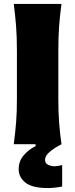

<svg xmlns="http://www.w3.org/2000/svg" viewBox="-20 -733 382 976"><path d="M50 0Q57.5 -56.5 61.8 -109.8Q66 -163 66 -230.5V-474Q66 -544.5 61.8 -599.5Q57.5 -654.5 50 -713H292.5Q284.5 -654.5 280.5 -599.5Q276.5 -544.5 276.5 -474V-230.5Q276.5 -163 280.5 -109.8Q284.5 -56.5 292.5 0ZM224.5 223Q144 223 109.5 195.5Q75 168 75 127.5Q75 85.5 100.8 56Q126.5 26.5 161 10V-25.5L255 -37.5L293 0Q255 19.5 232 39.5Q209 59.5 209 79Q209 95 221.2 102.8Q233.5 110.5 256.5 112.5Q270 111.5 280 109.5Q290 107.5 296 106V215Q284 218 262.2 220.5Q240.5 223 224.5 223Z"/></svg>

Font: Commissioner Flair ExtraBold
Style: Regular
Weight: 800
Designer: Kostas Bartsokas
Foundry: Kostas Bartsokas
Version: Version 1.000; ttfautohint (v1.8.3)